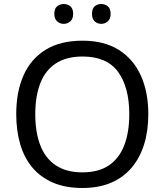

<svg xmlns="http://www.w3.org/2000/svg" viewBox="-20 -928 821 958"><path d="M720 -358Q720 -275 699 -207.5Q678 -140 636.5 -91Q595 -42 533.5 -16Q472 10 391 10Q307 10 245 -16.5Q183 -43 142 -91.5Q101 -140 81 -208Q61 -276 61 -359Q61 -469 97 -551Q133 -633 206.5 -679Q280 -725 392 -725Q499 -725 572 -679.5Q645 -634 682.5 -551.5Q720 -469 720 -358ZM156 -358Q156 -268 181 -203Q206 -138 258.5 -103Q311 -68 391 -68Q472 -68 523.5 -103Q575 -138 600 -203Q625 -268 625 -358Q625 -493 569 -569.5Q513 -646 392 -646Q311 -646 258.5 -611.5Q206 -577 181 -512.5Q156 -448 156 -358ZM251 -859Q251 -885 265 -896.5Q279 -908 298 -908Q317 -908 331 -896.5Q345 -885 345 -859Q345 -834 331 -821.5Q317 -809 298 -809Q279 -809 265 -821.5Q251 -834 251 -859ZM439 -859Q439 -885 452.5 -896.5Q466 -908 485 -908Q504 -908 518 -896.5Q532 -885 532 -859Q532 -834 518 -821.5Q504 -809 485 -809Q466 -809 452.5 -821.5Q439 -834 439 -859Z"/></svg>

Font: Noto Sans Kannada
Style: Regular
Weight: 400
Designer: Jelle Bosma - Monotype Design Team
Foundry: Monotype Imaging Inc.
Version: Version 2.003